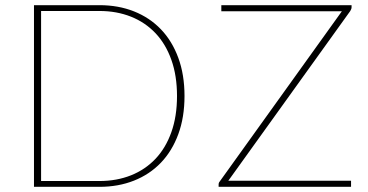

<svg xmlns="http://www.w3.org/2000/svg" viewBox="-20 -723 1423 743"><path d="M111.5 0ZM694 -351.5Q694 -269 670 -203.8Q646 -138.5 602.5 -93.2Q559 -48 498.5 -24Q438 0 365 0H111.5V-703H365Q438 -703 498.5 -679Q559 -655 602.5 -609.8Q646 -564.5 670 -499.2Q694 -434 694 -351.5ZM665 -351.5Q665 -430 643.2 -491.2Q621.5 -552.5 581.8 -594.5Q542 -636.5 486.8 -658.5Q431.5 -680.5 365 -680.5H139V-22.5H365Q431.5 -22.5 486.8 -44.5Q542 -66.5 581.8 -108.5Q621.5 -150.5 643.2 -211.8Q665 -273 665 -351.5ZM1340.5 -703V-695Q1340.5 -688.5 1335.5 -680.5L863.5 -23.5H1338.5V0H826V-8.5Q826 -12.5 827 -15.2Q828 -18 830.5 -21L1303 -679.5H836.5V-703Z"/></svg>

Font: Lato Thin
Style: Regular
Weight: 200
Designer: Lukasz Dziedzic
Foundry: tyPoland Lukasz Dziedzic
Version: Version 2.007; 2014-02-27